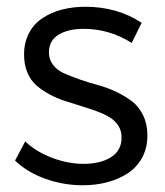

<svg xmlns="http://www.w3.org/2000/svg" viewBox="-20 -550 493 573"><path d="M373 -421.9Q306.6 -463.9 230 -463.9Q183.1 -463.9 154.5 -446.3Q126 -428.7 126 -393.1Q126 -372.1 138.7 -356Q151.4 -339.8 171.9 -330.8Q192.4 -321.8 219 -312.5Q245.6 -303.2 272.9 -295.9Q300.3 -288.6 326.9 -275.9Q353.5 -263.2 374 -247.6Q394.5 -231.9 407.2 -205.8Q419.9 -179.7 419.9 -146Q419.9 -108.4 404.1 -79.3Q388.2 -50.3 361.1 -32.7Q334 -15.1 300 -6.1Q266.1 2.9 227.1 2.9Q169.4 2.9 115.5 -16.4Q61.5 -35.6 24.9 -70.8L55.2 -127.9Q88.4 -96.7 135.7 -78.9Q183.1 -61 230 -61Q279.3 -61 310.8 -80.6Q342.3 -100.1 342.8 -138.2Q343.3 -158.7 333.5 -174.3Q323.7 -189.9 307.1 -200Q290.5 -210 268.6 -218Q246.6 -226.1 222.4 -233.4Q198.2 -240.7 173.8 -248.8Q149.4 -256.8 127.4 -268.6Q105.5 -280.3 88.4 -295.4Q71.3 -310.5 61.5 -334Q51.8 -357.4 51.8 -387.2Q51.8 -423.3 66.7 -451.4Q81.5 -479.5 107.4 -496.3Q133.3 -513.2 165.5 -521.5Q197.8 -529.8 234.9 -529.8Q330.1 -529.8 402.8 -481.9Z"/></svg>

Font: Montserrat-Arabic Light
Style: Regular
Weight: 300
Designer: Mohamed Gaber
Foundry: Kief Type Foundry
Version: Version 5.008;PS 005.008;hotconv 1.0.88;makeotf.lib2.5.64775